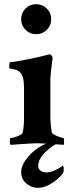

<svg xmlns="http://www.w3.org/2000/svg" viewBox="-20 -694 359 925"><path d="M31.2 3.9Q27.3 0 27.3 -14.6Q27.3 -29.3 31.2 -29.3Q39.1 -29.3 51.8 -33.2Q64.5 -37.1 76.2 -43Q87.9 -48.8 88.9 -53.7Q95.7 -81.1 95.7 -127.9V-270.5Q95.7 -325.2 78.1 -343.8Q70.3 -353.5 57.1 -357.4Q43.9 -361.3 34.2 -362.8Q24.4 -364.3 24.4 -366.2Q24.4 -394.5 29.3 -394.5Q38.1 -394.5 61.5 -398.4Q85 -402.3 113.8 -408.2Q142.6 -414.1 168.5 -419.9Q194.3 -425.8 208 -429.7L218.8 -432.6Q223.6 -432.6 228.5 -426.3Q233.4 -419.9 233.4 -416Q228.5 -373 225.6 -348.6Q222.7 -324.2 222.7 -318.4V-142.6Q222.7 -86.9 230.5 -53.7Q232.4 -49.8 243.7 -43.9Q254.9 -38.1 267.6 -33.7Q280.3 -29.3 285.2 -29.3Q288.1 -29.3 288.6 -14.6Q289.1 0 287.1 3.9Q279.3 2.9 254.4 1.5Q229.5 0 202.1 -2Q174.8 -3.9 159.2 -3.9Q143.6 -3.9 116.2 -2Q88.9 0 64.5 1.5Q40 2.9 31.2 3.9ZM154.3 -529.3Q124 -529.3 103 -550.3Q82 -571.3 82 -601.6Q82 -631.8 103 -652.8Q124 -673.8 154.3 -673.8Q184.6 -673.8 205.6 -652.8Q226.6 -631.8 226.6 -601.6Q226.6 -571.3 205.6 -550.3Q184.6 -529.3 154.3 -529.3ZM161.1 210.9Q132.8 210.9 107.4 190.4Q82 169.9 82 134.8Q82 108.4 101.6 79.6Q121.1 50.8 151.4 27.3Q181.6 3.9 211.9 -4.9L252.9 -2Q164.1 51.8 164.1 105.5Q164.1 120.1 175.8 128.4Q187.5 136.7 204.1 136.7Q222.7 136.7 246.6 125.5Q270.5 114.3 282.2 104.5Q287.1 104.5 287.1 122.1Q287.1 135.7 281.2 143.6Q270.5 157.2 251 173.3Q231.4 189.5 208.5 200.2Q185.5 210.9 161.1 210.9Z"/></svg>

Font: Crimson Text Bold
Style: Bold
Weight: 700
Designer: Sebastian Kosch
Foundry: Sebastian Kosch
Version: Version 1.10 July 1, 2025